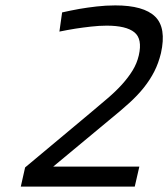

<svg xmlns="http://www.w3.org/2000/svg" viewBox="-20 -691 623 711"><path d="M57 0 73 -71 310 -269Q347 -300 378 -326.5Q409 -353 432 -378.5Q455 -404 471 -430Q487 -456 494 -486Q508 -547 477.5 -571.5Q447 -596 375 -596Q348 -596 317 -592.5Q286 -589 260 -585Q229 -580 200 -574L210 -645Q241 -652 274 -658Q303 -663 337.5 -667Q372 -671 407 -671Q512 -671 554.5 -629.5Q597 -588 576 -494Q567 -457 551.5 -426.5Q536 -396 513 -367Q490 -338 458 -309Q426 -280 384 -246L177 -74H496L479 0Z"/></svg>

Font: Panefresco 400wt
Style: Italic
Weight: 400
Foundry: Campivisivi & Chank Co
Version: Version 1.001